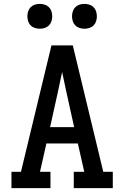

<svg xmlns="http://www.w3.org/2000/svg" viewBox="-20 -969 640 989"><path d="M39 0V-84H88L245 -735H355L512 -84H561V0H360V-84H414L381 -230H219L186 -84H240V0ZM362 -314 323 -490Q317 -517 311.5 -544Q306 -571 300 -598Q294 -571 288.5 -544Q283 -517 277 -490L238 -314ZM415 -821Q402 -821 389.5 -825Q377 -829 368 -838Q359 -847 355 -859.5Q351 -872 351 -885Q351 -898 355 -910.5Q359 -923 368 -932Q377 -941 389.5 -945Q402 -949 415 -949Q428 -949 440.5 -945Q453 -941 462 -932Q471 -923 475 -910.5Q479 -898 479 -885Q479 -872 475 -859.5Q471 -847 462 -838Q453 -829 440.5 -825Q428 -821 415 -821ZM185 -821Q172 -821 159.5 -825Q147 -829 138 -838Q129 -847 125 -859.5Q121 -872 121 -885Q121 -898 125 -910.5Q129 -923 138 -932Q147 -941 159.5 -945Q172 -949 185 -949Q198 -949 210.5 -945Q223 -941 232 -932Q241 -923 245 -910.5Q249 -898 249 -885Q249 -872 245 -859.5Q241 -847 232 -838Q223 -829 210.5 -825Q198 -821 185 -821Z"/></svg>

Font: Iosevka Etoile Medium
Style: Regular
Weight: 500
Designer: Belleve Invis
Foundry: Belleve Invis
Version: Version 22.1.2; ttfautohint (v1.8.4)